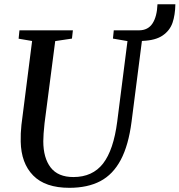

<svg xmlns="http://www.w3.org/2000/svg" viewBox="-20 -888 858 918"><path d="M818.5 -867.5Q817.5 -816 804.8 -779Q792 -742 758 -718.5Q724 -695 662.5 -692.5L658.5 -692L609 -306Q594.5 -193.5 557.5 -123.8Q520.5 -54 459.8 -22Q399 10 311.5 10Q196.5 10 138.8 -48.8Q81 -107.5 79 -211Q78 -250 82.5 -291L133.5 -692L69 -703L73 -743H328.5L324 -703.5L244 -691.5L193 -299Q187 -243.5 187 -213Q187 -133 222.2 -87.2Q257.5 -41.5 331 -41.5Q422.5 -41.5 472.8 -106.2Q523 -171 540.5 -307L589.5 -691.5L520 -703.5L524 -743H645.5Q688 -743.5 709.2 -776Q730.5 -808.5 733 -867.5Z"/></svg>

Font: Merriweather Text
Style: Italic
Weight: 400
Italic angle: -7.8°
Designer: Eben Sorkin
Foundry: Eben Sorkin
Version: Version 2.100